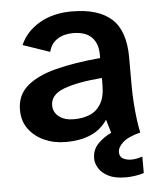

<svg xmlns="http://www.w3.org/2000/svg" viewBox="-50 -551 645 769"><g transform="rotate(-5 272.0 -166.5)"><path d="M426 174Q382 174 355.5 160.5Q329 147 317 127Q305 107 305 88Q305 53 327.5 29.5Q350 6 382 -9L366 -63Q341 -25 299 -6.5Q257 12 198 12Q151 12 112 -5.5Q73 -23 49.5 -55Q26 -87 26 -132Q26 -191 67.5 -227Q109 -263 185 -282.5Q261 -302 364 -311V-324Q364 -370 339 -395Q314 -420 264 -420Q227 -420 201 -403Q175 -386 167 -353L59 -390Q82 -443 136.5 -475Q191 -507 267 -507Q373 -507 426.5 -459Q480 -411 480 -303V-191Q480 -155 482.5 -119.5Q485 -84 489 -53.5Q493 -23 498 0Q448 13 427 32.5Q406 52 406 71Q406 90 420.5 97.5Q435 105 453 105Q466 105 477.5 102.5Q489 100 498 97V163Q484 168 463 171Q442 174 426 174ZM239 -76Q274 -76 302 -87.5Q330 -99 347 -127Q364 -155 364 -204V-231Q265 -223 210.5 -202.5Q156 -182 156 -139Q156 -111 178.5 -93.5Q201 -76 239 -76Z"/></g></svg>

Font: Atkinson Hyperlegible Next SemiBold
Style: Regular
Weight: 600
Designer: Elliott Scott, Megan Eiswerth, Linus Boman, Theodore Petrosky, Letters from Sweden
Foundry: Applied Design Works, Letters from Sweden
Version: Version 2.001